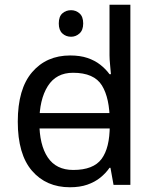

<svg xmlns="http://www.w3.org/2000/svg" viewBox="-20 -780 655 810"><path d="M280 -737Q300 -737 315.5 -723.5Q331 -710 331 -681Q331 -653 315.5 -639Q300 -625 280 -625Q258 -625 243 -639Q228 -653 228 -681Q228 -710 243 -723.5Q258 -737 280 -737ZM104 -238V-303H480V-238ZM275 10Q175 10 115 -59.5Q55 -129 55 -267Q55 -405 115.5 -475.5Q176 -546 276 -546Q318 -546 349 -535.5Q380 -525 403 -507Q426 -489 442 -467H448Q447 -480 444.5 -505.5Q442 -531 442 -546V-760H530V0H459L446 -72H442Q426 -49 403 -30.5Q380 -12 348.5 -1Q317 10 275 10ZM289 -63Q374 -63 408.5 -109.5Q443 -156 443 -250V-266Q443 -366 410 -419.5Q377 -473 288 -473Q217 -473 181.5 -416.5Q146 -360 146 -265Q146 -169 181.5 -116Q217 -63 289 -63Z"/></svg>

Font: utamil25
Style: Book
Weight: 400
Designer: Jelle Bosma - Monotype Design Team
Foundry: Monotype Imaging Inc.
Version: Version 2.003